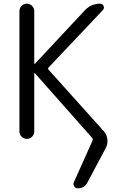

<svg xmlns="http://www.w3.org/2000/svg" viewBox="-20 -750 636 1037"><path d="M85 -40V-690Q85 -706 96.5 -718Q108 -730 125 -730Q142 -730 153.5 -718Q165 -706 165 -690V-406Q165 -405 166 -405H168L439 -695Q472 -730 520 -730Q534 -730 539.5 -717.5Q545 -705 535 -695L243 -386Q237 -380 242 -374L540 -42Q557 -23 560 2.5Q563 28 551 50L452 236Q436 267 400 267Q387 267 380.5 256Q374 245 379 234L480 9Q483 2 478 -5L168 -355Q167 -356 166 -356Q165 -356 165 -354V-40Q165 -24 153.5 -12Q142 0 125 0Q108 0 96.5 -12Q85 -24 85 -40Z"/></svg>

Font: Rounded Mplus 1c
Style: Regular
Weight: 400
Version: Version 1.059.20150529